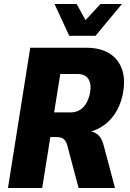

<svg xmlns="http://www.w3.org/2000/svg" viewBox="-20 -945 651 965"><path d="M20 0 132 -705H414Q483 -705 529 -677Q575 -649 593.5 -596Q612 -543 596 -466Q583 -409 554 -368Q525 -327 483.5 -303.5Q442 -280 389 -275L401 -285L437 -284Q458 -281 475.5 -264.5Q493 -248 502 -211L558 0H375L318 -215Q314 -230 307 -239Q300 -248 290 -252Q280 -256 267 -256H233L192 0ZM252 -380H334Q372 -380 397 -404.5Q422 -429 432 -475Q441 -522 424.5 -547.5Q408 -573 370 -573H283ZM328 -765 254 -925H365L410 -844L485 -925H593L460 -765Z"/></svg>

Font: Nunito Sans 10pt Condensed Black
Style: Italic
Weight: 900
Width: 3
Italic angle: -9°
Designer: Vernon Adams
Foundry: Vernon Adams
Version: Version 3.101;gftools[0.9.27]